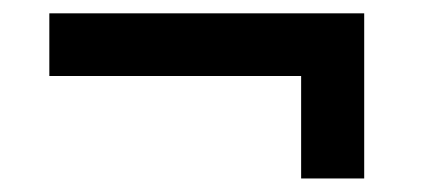

<svg xmlns="http://www.w3.org/2000/svg" viewBox="-20 -496 632 288"><path d="M54 -382V-476H526.3V-228.3H431.7V-382Z"/></svg>

Font: 42dot Sans Light
Style: Regular
Weight: 300
Designer: 42dot
Version: Version 1.000